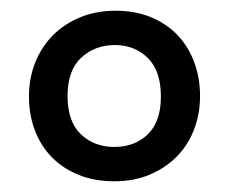

<svg xmlns="http://www.w3.org/2000/svg" viewBox="-20 -680 427 358"><path d="M193 -342Q156 -342 126.5 -354Q97 -366 76.5 -387Q56 -408 45 -437Q34 -466 34 -500Q34 -534 45.5 -563Q57 -592 78 -613.5Q99 -635 129 -647.5Q159 -660 195 -660Q233 -660 262.5 -647.5Q292 -635 312 -613.5Q332 -592 342.5 -563Q353 -534 353 -501Q353 -468 342 -439Q331 -410 310 -388.5Q289 -367 259.5 -354.5Q230 -342 193 -342ZM193 -406Q231 -406 255.5 -429.5Q280 -453 280 -500Q280 -548 255.5 -572Q231 -596 194 -596Q157 -596 131.5 -572.5Q106 -549 106 -501Q106 -453 131 -429.5Q156 -406 193 -406Z"/></svg>

Font: Zilla Slab Medium
Style: Regular
Weight: 500
Designer: Typotheque.com
Foundry: Typotheque type foundry
Version: Version 1.1; 2017